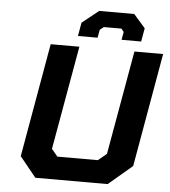

<svg xmlns="http://www.w3.org/2000/svg" viewBox="-61 -997 934 1053"><g transform="rotate(5 406.0 -471.0)"><path d="M338 -795 351 -869 442 -942H635L699 -869L686 -795H578L586 -839L572 -856H475L454 -839L446 -795ZM173 0 83 -111 193 -737H351L250 -166L283 -126H506L553 -165L654 -737H812L702 -111L571 0Z"/></g></svg>

Font: Tomorrow SemiBold
Style: Italic
Weight: 600
Italic angle: -10°
Designer: Tony de Marco, Monica Rizzolli
Foundry: Just in Type
Version: Version 2.002